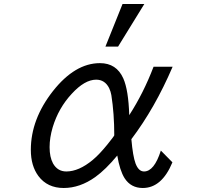

<svg xmlns="http://www.w3.org/2000/svg" viewBox="-20 -900 1040 964"><path d="M509.3 -666 595.2 -879.9H704.6L572.8 -666ZM787.6 -144 845.7 -85Q792.5 43.9 696.8 43.9Q637.2 43.9 605.5 -5.4Q581.5 -43.5 568.8 -119.1Q510.7 -48.8 458.5 -11.2Q381.3 43.9 299.8 43.9Q217.8 43.9 172.9 -16.1Q134.8 -67.4 134.8 -147.5Q134.8 -301.3 245.6 -442.4Q356.4 -583 481.9 -583Q564.9 -583 599.1 -506.3Q625 -447.8 628.9 -321.8Q664.6 -377 695.1 -437.7Q725.6 -498.5 751 -564.9H846.7Q757.8 -357.4 639.6 -201.2Q647 -115.7 660.6 -79.1Q675.8 -39.1 703.1 -39.1Q754.4 -39.1 787.6 -144ZM553.7 -220.7Q553.7 -329.6 539.1 -422.4Q536.1 -440.4 527.8 -458Q506.3 -500 462.9 -500Q405.3 -500 340.3 -429.2Q273.9 -357.9 244.6 -261.2Q229 -208.5 229 -161.1Q229 -111.3 246.1 -79.6Q269 -39.1 313 -39.1Q376 -39.1 445.8 -97.2Q463.9 -112.3 481.9 -131.6Q500 -150.9 518.6 -173.8Q553.7 -217.3 553.7 -220.7Z"/></svg>

Font: BIZ UDGothic
Style: Regular
Weight: 400
Monospace: yes
Designer: TypeBank Co., Ltd.
Foundry: Morisawa Inc.
Version: Version 1.05